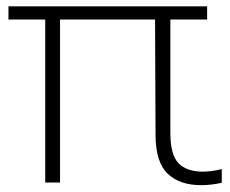

<svg xmlns="http://www.w3.org/2000/svg" viewBox="-20 -560 706 590"><path d="M119 1V-500H6V-540.5H616.5V-500H503.5V-151.5Q503.5 -84.5 528.5 -58.5Q553.5 -32.5 604 -32.5Q629.5 -32.5 661.5 -40.5V1.5Q647.5 5 630.5 7Q613.5 9 598 9Q532.5 9 495.5 -26Q458.5 -61 458 -143.5L456.5 -500H164.5V1Z"/></svg>

Font: Encode Sans SemiExpanded SemiExpanded ExtraLight
Style: Regular
Weight: 200
Width: 6
Designer: Multiple Designers
Foundry: Impallari Type
Version: Version 3.000; ttfautohint (v1.8.3) -l 8 -r 50 -G 200 -x 14 